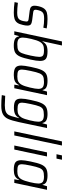

<svg xmlns="http://www.w3.org/2000/svg" viewBox="984 -1767 986 2994"><g transform="rotate(90 1477.0 -270.0)"><path d="M13 -4 24 -56Q115 -45 178 -45Q223 -45 248.5 -54.5Q274 -64 287 -83.5Q300 -103 308 -137Q316 -175 316 -187Q316 -208 305 -215Q294 -222 264 -225L146 -240Q105 -245 87 -263Q69 -281 69 -316Q69 -339 77 -376Q91 -437 116 -467.5Q141 -498 178.5 -508Q216 -518 276 -518Q313 -518 354.5 -514.5Q396 -511 423 -505L412 -453Q347 -465 272 -465Q234 -465 209.5 -459.5Q185 -454 167.5 -436Q150 -418 141 -381Q132 -349 132 -332Q132 -311 143 -303.5Q154 -296 183 -293L298 -278Q342 -272 360.5 -257Q379 -242 379 -204Q379 -175 369 -134Q357 -77 334.5 -46.5Q312 -16 275 -4Q238 8 179 8Q138 8 91 4.5Q44 1 13 -4Z M548 -72H543L523 0H468L626 -743H689L623 -439H628Q651 -484 686.5 -501Q722 -518 781 -518Q863 -518 896.5 -493Q930 -468 930 -401Q930 -348 909 -253Q886 -144 862 -89.5Q838 -35 799.5 -13.5Q761 8 693 8Q628 8 591.5 -9Q555 -26 548 -72ZM847 -255Q856 -298 861.5 -333.5Q867 -369 867 -390Q867 -421 856.5 -436.5Q846 -452 823.5 -457.5Q801 -463 759 -463Q709 -463 680 -447.5Q651 -432 631 -396Q608 -355 587 -266Q566 -177 566 -132Q566 -86 590.5 -66.5Q615 -47 673 -47Q733 -47 761.5 -61Q790 -75 808 -116.5Q826 -158 847 -255Z M1002 -108Q1002 -154 1023 -256Q1045 -365 1069 -419.5Q1093 -474 1131 -496Q1169 -518 1238 -518Q1303 -518 1339 -501Q1375 -484 1383 -441H1388L1408 -510H1464L1356 0H1300L1312 -75H1307Q1283 -26 1246 -9Q1209 8 1151 8Q1070 8 1036 -17Q1002 -42 1002 -108ZM1302 -116Q1324 -155 1345 -243.5Q1366 -332 1366 -375Q1366 -423 1341 -443Q1316 -463 1258 -463Q1199 -463 1170.5 -449Q1142 -435 1124 -393.5Q1106 -352 1086 -255Q1065 -155 1065 -119Q1065 -75 1088 -61Q1111 -47 1172 -47Q1224 -47 1253 -63Q1282 -79 1302 -116Z M1463 195 1474 142Q1566 148 1620 148Q1688 148 1723 132Q1758 116 1775 83.5Q1792 51 1808 -17Q1813 -34 1823 -74H1818Q1795 -29 1758 -11.5Q1721 6 1660 6Q1582 6 1550 -18Q1518 -42 1518 -106Q1518 -161 1539 -255Q1561 -363 1586 -418.5Q1611 -474 1650 -496Q1689 -518 1758 -518Q1819 -518 1854.5 -500.5Q1890 -483 1897 -439H1902L1922 -510H1977L1884 -71Q1860 40 1835 95.5Q1810 151 1762.5 177Q1715 203 1627 203Q1545 203 1463 195ZM1814 -116Q1836 -155 1857 -243Q1878 -331 1878 -374Q1878 -421 1853.5 -441Q1829 -461 1773 -461Q1714 -461 1685.5 -447.5Q1657 -434 1639.5 -392.5Q1622 -351 1602 -255Q1581 -156 1581 -121Q1581 -78 1604 -64Q1627 -50 1687 -50Q1737 -50 1765 -65.5Q1793 -81 1814 -116Z M2029 0 2185 -743H2249L2092 0Z M2385 -658 2403 -743H2471L2453 -658ZM2249 0 2356 -510H2420L2312 0Z M2478 -108Q2478 -154 2499 -256Q2521 -365 2545 -419.5Q2569 -474 2607 -496Q2645 -518 2714 -518Q2779 -518 2815 -501Q2851 -484 2859 -441H2864L2884 -510H2940L2832 0H2776L2788 -75H2783Q2759 -26 2722 -9Q2685 8 2627 8Q2546 8 2512 -17Q2478 -42 2478 -108ZM2778 -116Q2800 -155 2821 -243.5Q2842 -332 2842 -375Q2842 -423 2817 -443Q2792 -463 2734 -463Q2675 -463 2646.5 -449Q2618 -435 2600 -393.5Q2582 -352 2562 -255Q2541 -155 2541 -119Q2541 -75 2564 -61Q2587 -47 2648 -47Q2700 -47 2729 -63Q2758 -79 2778 -116Z"/></g></svg>

Font: Saira Semi Condensed Light
Style: Italic
Weight: 300
Width: 4
Italic angle: -12°
Designer: Hector Gatti with collaboration of the Omnibus-Type team
Foundry: Omnibus-Type
Version: Version 1.001; ttfautohint (v1.8)